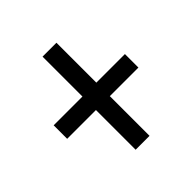

<svg xmlns="http://www.w3.org/2000/svg" viewBox="-133 -696 684 684"><g transform="rotate(-45 209.5 -353.5)"><path d="M244 -387H388V-319H244V-119H174V-319H29V-387H174V-588H244Z"/></g></svg>

Font: Noto Sans Display Condensed
Style: Regular
Weight: 400
Width: 3
Designer: Monotype Design Team
Foundry: Monotype Imaging Inc.
Version: Version 1.900